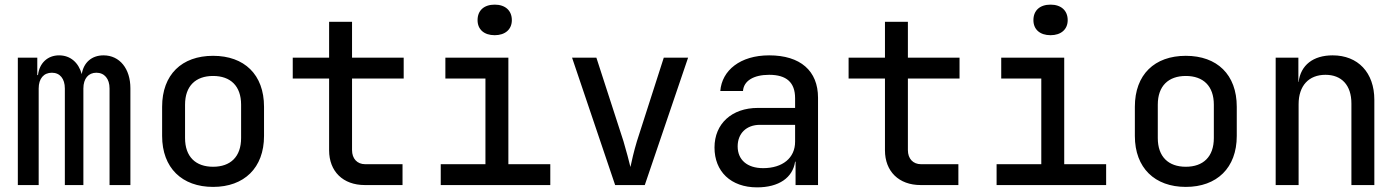

<svg xmlns="http://www.w3.org/2000/svg" viewBox="-20 -799 6040 829"><path d="M57 0H147V-417C147 -460 169 -485 204 -485C239 -485 260 -459 260 -417V0H340V-417C340 -460 362 -485 396 -485C431 -485 453 -459 453 -417V0H543V-418C543 -502 497 -560 427 -560C376 -560 341 -529 333 -479C319 -529 284 -560 235 -560C185 -560 150 -526 144 -475H141V-550H57Z M900 8C1034 8 1120 -74 1120 -212V-338C1120 -477 1035 -558 900 -558C765 -558 680 -477 680 -338V-212C680 -74 766 8 900 8ZM900 -79C825 -79 779 -122 779 -203V-347C779 -428 825 -471 900 -471C975 -471 1021 -428 1021 -347V-203C1021 -122 975 -79 900 -79Z M1555 0H1718V-90H1557C1522 -90 1500 -114 1500 -151V-460H1723V-550H1500V-705H1401V-550H1244V-460H1401V-150C1401 -59 1461 0 1555 0Z M2116 -647C2161 -647 2190 -672 2190 -712C2190 -754 2161 -779 2116 -779C2070 -779 2042 -754 2042 -712C2042 -672 2070 -647 2116 -647ZM1883 0H2356V-90H2175V-550H1903V-460H2076V-90H1883Z M2636 0H2764L2951 -550H2846L2730 -189C2717 -146 2707 -102 2702 -78C2696 -102 2685 -146 2672 -189L2555 -550H2450Z M3249 10C3343 10 3403 -32 3413 -101H3415V0H3512V-377C3512 -493 3436 -560 3301 -560C3176 -560 3097 -495 3090 -406H3188C3191 -450 3234 -476 3301 -476C3376 -476 3413 -443 3413 -375V-333H3252C3140 -333 3065 -265 3065 -162C3065 -59 3135 10 3249 10ZM3275 -73C3206 -73 3165 -109 3165 -167C3165 -223 3203 -260 3261 -260H3413V-187C3413 -117 3359 -73 3275 -73Z M3955 0H4118V-90H3957C3922 -90 3900 -114 3900 -151V-460H4123V-550H3900V-705H3801V-550H3644V-460H3801V-150C3801 -59 3861 0 3955 0Z M4516 -647C4561 -647 4590 -672 4590 -712C4590 -754 4561 -779 4516 -779C4470 -779 4442 -754 4442 -712C4442 -672 4470 -647 4516 -647ZM4283 0H4756V-90H4575V-550H4303V-460H4476V-90H4283Z M5100 8C5234 8 5320 -74 5320 -212V-338C5320 -477 5235 -558 5100 -558C4965 -558 4880 -477 4880 -338V-212C4880 -74 4966 8 5100 8ZM5100 -79C5025 -79 4979 -122 4979 -203V-347C4979 -428 5025 -471 5100 -471C5175 -471 5221 -428 5221 -347V-203C5221 -122 5175 -79 5100 -79Z M5488 0H5587V-349C5587 -429 5631 -476 5703 -476C5772 -476 5815 -432 5815 -352V0H5914V-368C5914 -486 5843 -560 5734 -560C5650 -560 5596 -518 5587 -445H5586V-550H5488Z"/></svg>

Font: JetBrains Mono Medium
Style: Regular
Weight: 436
Monospace: yes
Designer: Philipp Nurullin, Konstantin Bulenkov
Foundry: JetBrains
Version: Version 2.305